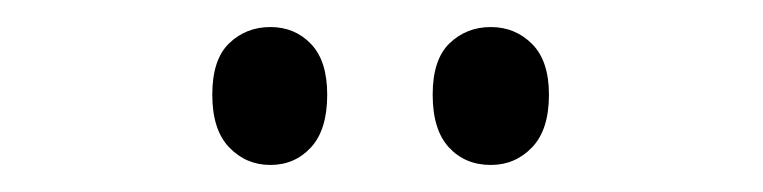

<svg xmlns="http://www.w3.org/2000/svg" viewBox="-20 -804 564 142"><path d="M137 -734Q137 -760 149.5 -772Q162 -784 180 -784Q198 -784 210 -771.5Q222 -759 222 -734Q222 -708 210 -695Q198 -682 180 -682Q162 -682 149.5 -695Q137 -708 137 -734ZM300 -734Q300 -760 312.5 -772Q325 -784 343 -784Q361 -784 373.5 -771.5Q386 -759 386 -734Q386 -708 373.5 -695Q361 -682 343 -682Q324 -682 312 -695Q300 -708 300 -734Z"/></svg>

Font: Noto Sans Malayalam UI ExtraCondensed
Style: Regular
Weight: 400
Width: 2
Designer: Jelle Bosma - Monotype Design Team
Foundry: Monotype Imaging Inc.
Version: Version 2.104; ttfautohint (v1.8.4.7-5d5b)